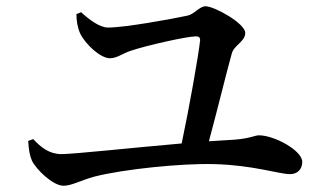

<svg xmlns="http://www.w3.org/2000/svg" viewBox="-20 -671 1040 613"><path d="M70 -221C72 -191 75 -174 82 -158C95 -131 148 -78 183 -78C209 -78 237 -95 281 -107C374 -131 561 -150 664 -147C787 -144 872 -115 906 -115C930 -115 945 -131 945 -154C945 -191 855 -239 807 -239C793 -239 780 -229 728 -225L647 -220C673 -316 706 -451 720 -500C727 -527 763 -538 763 -566C763 -596 665 -651 636 -651C617 -651 600 -625 578 -621C527 -610 378 -583 325 -583C298 -583 264 -609 239 -632L224 -626C224 -606 227 -584 236 -564C253 -529 301 -485 331 -485C354 -485 372 -501 398 -509C444 -525 577 -555 606 -555C615 -555 619 -551 619 -543C614 -495 584 -326 560 -213C399 -199 216 -179 176 -179C138 -179 111 -200 86 -227Z"/></svg>

Font: Noto Serif SC SemiBold
Style: Regular
Weight: 600
Designer: Ryoko NISHIZUKA 西塚涼子 (kana & ideographs); Frank Grießhammer (Latin, Greek & Cyrillic); Wenlong ZHANG 张文龙 (bopomofo); San
Foundry: Adobe
Version: Version 2.001;hotconv 1.1.0;makeotfexe 2.6.0